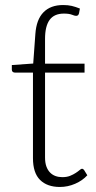

<svg xmlns="http://www.w3.org/2000/svg" viewBox="-20 -735 382 763"><path d="M218 8Q167.5 8 139.2 -20Q111 -48 111 -106.5V-446.5H39.5Q34 -446.5 30.5 -449.5Q27 -452.5 27 -458V-476.5L112 -482.5L120.5 -599.5Q124.5 -657.5 152.8 -686.2Q181 -715 231 -715Q250.5 -715 265.2 -711.5Q280 -708 297.5 -701L294 -682Q292 -675 288.5 -673.5Q285 -672 282 -672Q277 -672 265.8 -676.5Q254.5 -681 234 -681Q195.5 -681 177.2 -656Q159 -631 159 -580.5V-482H316V-446.5H159V-109Q159 -88.5 164.2 -73.8Q169.5 -59 178.8 -49.5Q188 -40 200.5 -35.5Q213 -31 227.5 -31Q245.5 -31 258.5 -36.2Q271.5 -41.5 281 -47.8Q290.5 -54 296.5 -59.2Q302.5 -64.5 306 -64.5Q310 -64.5 314 -59.5L327 -38.5Q308 -17.5 278.8 -4.8Q249.5 8 218 8Z"/></svg>

Font: Lato 2
Style: Regular
Weight: 300
Designer: Lukasz Dziedzic with Adam Twardoch and Botio Nikoltchev
Foundry: tyPoland Lukasz Dziedzic
Version: Version 2.015; 2015-08-06; http://www.latofonts.com/